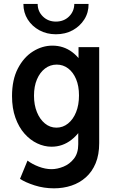

<svg xmlns="http://www.w3.org/2000/svg" viewBox="-20 -766 602 998"><path d="M260.7 212.9Q207.5 212.9 159.7 197.5Q111.8 182.1 84 163.6L123 68.8Q147.5 87.4 181.6 100.3Q215.8 113.3 248 113.3Q277.3 113.3 309.6 100.3Q341.8 87.4 364.3 58.8Q386.7 30.3 386.7 -16.1V-77.1H372.6L392.1 -124.5V-409.7L362.8 -461.4H388.2V-521H495.6V-22Q495.6 38.1 477.3 82.3Q459 126.5 426.5 155.5Q394 184.6 351.6 198.7Q309.1 212.9 260.7 212.9ZM248 -3.4Q210 -3.4 173.3 -20.8Q136.7 -38.1 107.2 -71.5Q77.6 -105 60.1 -154.1Q42.5 -203.1 42.5 -266.6Q42.5 -351.6 73 -410.2Q103.5 -468.8 151.6 -498.8Q199.7 -528.8 252.4 -528.8Q310.1 -528.8 355 -495.4Q399.9 -461.9 425 -403.8Q450.2 -345.7 450.2 -271.5Q450.2 -195.8 423.6 -135.3Q397 -74.7 351.1 -39.1Q305.2 -3.4 248 -3.4ZM273.4 -102.5Q307.1 -102.5 333.7 -124Q360.4 -145.5 375.5 -183.1Q390.6 -220.7 390.6 -270Q390.6 -318.8 375.5 -354.7Q360.4 -390.6 334.2 -410.4Q308.1 -430.2 274.9 -430.2Q240.7 -430.2 214.1 -409.9Q187.5 -389.6 172.1 -353.5Q156.7 -317.4 156.7 -268.6Q156.7 -220.7 171.9 -183.3Q187 -146 213.4 -124.3Q239.7 -102.5 273.4 -102.5ZM270.5 -587.9Q223.1 -587.9 184.8 -608.6Q146.5 -629.4 124 -665Q101.6 -700.7 101.6 -745.6H175.8Q175.8 -707 202.9 -680.4Q230 -653.8 270.5 -653.8Q312 -653.8 338.9 -680.4Q365.7 -707 366.2 -745.6H440.4Q440.9 -700.7 418.2 -665Q395.5 -629.4 357.4 -608.6Q319.3 -587.9 270.5 -587.9Z"/></svg>

Font: Reddit Mono SemiBold
Style: Regular
Weight: 600
Monospace: yes
Designer: Stephen Hutchings
Foundry: Reddit
Version: Version 1.014